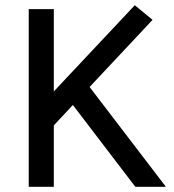

<svg xmlns="http://www.w3.org/2000/svg" viewBox="-20 -715 665 735"><path d="M498 0 259 -313 186 -235V0H90V-680H186V-365L496 -695L564 -639L323 -382L615 0Z"/></svg>

Font: Catamaran Thin Medium
Style: Regular
Weight: 500
Version: Version 2.000